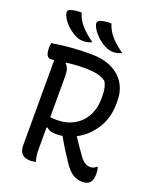

<svg xmlns="http://www.w3.org/2000/svg" viewBox="-171 -1034 942 1154"><g transform="rotate(20 300.0 -457.5)"><path d="M338 -935Q351 -892 381.5 -857.5Q412 -823 460 -790Q445 -783 432 -780Q419 -777 405 -777Q391 -777 378.5 -780Q366 -783 353 -790Q319 -808 293 -834.5Q267 -861 255 -890Q245 -915 266 -925Q293 -936 338 -935ZM147 -935Q160 -892 190.5 -857.5Q221 -823 269 -790Q255 -783 242 -780Q229 -777 215 -777Q200 -777 187.5 -780Q175 -783 162 -790Q128 -808 102 -834.5Q76 -861 65 -890Q54 -915 75 -925Q104 -936 147 -935ZM196 2Q187 4 179.5 5.5Q172 7 161 7Q90 7 90 -66V-610Q75 -608 68 -608Q35 -608 35 -670Q35 -687 38 -700Q106 -711 165.5 -715.5Q225 -720 279 -720Q365 -720 420.5 -692.5Q476 -665 503.5 -617.5Q531 -570 531 -511V-493Q531 -399 486 -330Q441 -261 374 -227Q390 -202 406.5 -177.5Q423 -153 442 -127Q459 -102 476.5 -91Q494 -80 513 -80Q535 -80 550 -96H556Q559 -85 560.5 -75Q562 -65 562 -53Q562 -13 545 4Q529 20 498 20Q465 20 437 2.5Q409 -15 382 -55Q357 -92 335 -127.5Q313 -163 293 -199Q272 -196 251 -196Q229 -196 215.5 -200.5Q202 -205 191 -215L185 -214V-87Q185 -56 187 -37.5Q189 -19 196 2ZM185 -545V-280Q199 -277 227 -277Q288 -277 335 -303Q382 -329 409 -377Q436 -425 436 -492V-506Q436 -536 431 -558Q426 -580 415 -597Q387 -615 356 -621.5Q325 -628 280 -628Q247 -628 217.5 -626Q188 -624 163 -620L161 -615Q185 -595 185 -545Z"/></g></svg>

Font: Recursive Sn Csl St
Style: Regular
Weight: 400
Version: Version 1.079;hotconv 1.0.112;makeotfexe 2.5.65598; ttfautoh